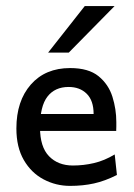

<svg xmlns="http://www.w3.org/2000/svg" viewBox="-20 -606 443 635"><path d="M211.9 8.8Q165 8.8 124.3 -12.7Q83.5 -34.2 58.8 -76.7Q34.2 -119.1 34.2 -181.2Q34.2 -272 82 -326.4Q129.9 -380.9 211.9 -380.9Q272.9 -380.9 305.9 -354Q338.9 -327.1 351.8 -286.1Q364.7 -245.1 364.7 -202.1Q364.7 -197.3 364.7 -187.7Q364.7 -178.2 364.3 -172.9H88.9V-229H289.6Q289.6 -273.4 266.8 -295.9Q244.1 -318.4 207 -318.4Q161.6 -318.4 137 -286.6Q112.3 -254.9 112.3 -184.6Q112.3 -120.1 142.1 -89.4Q171.9 -58.6 221.2 -58.6Q256.8 -58.6 291 -66.7Q325.2 -74.7 359.4 -95.2L366.7 -27.3Q327.1 -7.3 290.8 0.7Q254.4 8.8 211.9 8.8ZM139.2 -432.1 260.3 -585.9H358.9L207.5 -432.1Z"/></svg>

Font: Harmattan Medium
Style: Regular
Weight: 500
Designer: George W. Nuss III and SIL International
Foundry: SIL International
Version: Version 4.000